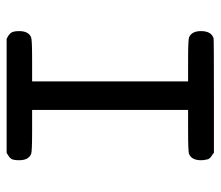

<svg xmlns="http://www.w3.org/2000/svg" viewBox="-62 -588 650 565"><g transform="rotate(90 262.5 -306.0)"><path d="M95 -1Q82 -7 77 -14Q72 -21 72 -38Q72 -65 90 -73Q96 -76 157 -76H220V-535H157Q96 -535 90 -538Q72 -546 72 -573Q72 -603 93 -610Q97 -611 264 -611H430Q432 -609 436.5 -606Q441 -603 442.5 -602Q444 -601 446.5 -598Q449 -595 449.5 -592Q450 -589 451 -584Q452 -579 452 -573Q452 -546 434 -538Q428 -535 367 -535H304V-76H367Q428 -76 434 -73Q452 -65 452 -38Q452 -20 447.5 -14Q443 -8 430 -1Z"/></g></svg>

Font: KaTeX_Typewriter
Style: Regular
Weight: 400
Version: Version 1.1; ttfautohint (v1.3)